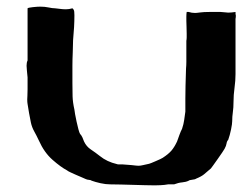

<svg xmlns="http://www.w3.org/2000/svg" viewBox="-20 -553 760 578"><path d="M689 -517Q689 -509 689.5 -508.5Q690 -508 690 -506Q690 -501 689 -496V-330Q689 -310 686 -288.5Q683 -267 683 -247Q683 -229 681 -215.5Q679 -202 679 -188Q679 -180 675.5 -163Q672 -146 667 -132Q663 -128 662 -121Q661 -114 656 -105Q655 -103 649 -94Q643 -85 635.5 -74.5Q628 -64 622 -55.5Q616 -47 615 -46Q602 -35 594.5 -28.5Q587 -22 570 -15Q568 -13 559 -12Q550 -11 548 -9Q540 -5 528.5 -4Q517 -3 504 2H486Q475 4 463.5 4.5Q452 5 446 5Q434 5 416.5 4.5Q399 4 380.5 3.5Q362 3 344 2.5Q326 2 312 2Q298 2 282.5 -1.5Q267 -5 256 -9Q254 -11 248 -11.5Q242 -12 238 -14Q234 -16 225.5 -19.5Q217 -23 208 -27Q199 -31 191.5 -34.5Q184 -38 182 -40Q163 -50 138 -72Q113 -94 97 -130Q90 -145 83 -157.5Q76 -170 73 -184Q70 -198 67.5 -212.5Q65 -227 63 -240Q62 -245 62 -254Q62 -258 62.5 -264.5Q63 -271 63 -284V-320Q62 -330 61 -340.5Q60 -351 60 -355Q60 -365 63 -371V-528Q65 -530 79 -531.5Q93 -533 101 -533Q115 -533 126.5 -530.5Q138 -528 146 -528Q160 -526 167.5 -525.5Q175 -525 178 -525Q188 -525 198 -528Q203 -524 203.5 -517.5Q204 -511 204 -507Q204 -489 203 -471.5Q202 -454 200 -432Q200 -416 199 -395Q198 -374 198 -354V-303Q198 -281 198.5 -263Q199 -245 204 -223Q204 -220 206 -209.5Q208 -199 210.5 -187Q213 -175 216 -164Q219 -153 221 -150Q225 -146 228 -139.5Q231 -133 233 -127Q240 -112 253.5 -103Q267 -94 281 -83Q302 -66 332 -59Q333 -58 340 -58H341H345H346H347H349H350L376 -56Q384 -55 389.5 -54.5Q395 -54 397 -54Q403 -54 411 -56L429 -60Q430 -60 436 -62.5Q442 -65 449 -68Q456 -71 462.5 -74Q469 -77 470 -78Q487 -89 496 -99.5Q505 -110 513 -127Q515 -133 520 -146.5Q525 -160 528 -165Q533 -180 534.5 -192Q536 -204 538 -217V-231V-232V-234V-235V-239V-241V-242V-244V-245V-247V-249V-251V-253V-256Q538 -272 538.5 -294.5Q539 -317 540 -346Q541 -357 541 -367Q541 -377 541 -388V-412V-413V-414V-416V-417V-418V-422V-425V-427V-429V-430Q542 -435 542 -441Q542 -447 542 -452Q542 -464 541.5 -473.5Q541 -483 541 -490Q541 -497 541 -503.5Q541 -510 542 -517H548Q557 -514 567 -514Q572 -514 582.5 -515.5Q593 -517 611 -517H644Q649 -517 656 -516Q663 -515 667 -515Q672 -515 677 -515.5Q682 -516 689 -517Z"/></svg>

Font: Kirang Haerang sl
Style: Regular
Weight: 400
Version: Version 1.00